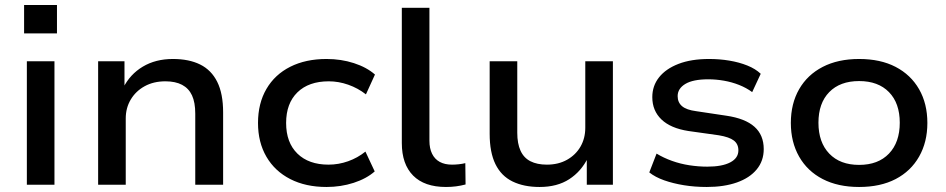

<svg xmlns="http://www.w3.org/2000/svg" viewBox="-20 -736 3770 765"><path d="M76 -603V-716H207V-603ZM87 0V-492H197V0Z M371 0V-492H476V-386H471Q498 -440 549 -470.5Q600 -501 669 -501Q733 -501 777.5 -479Q822 -457 845.5 -410Q869 -363 869 -288V0H758V-283Q758 -328 745 -356Q732 -384 705.5 -398Q679 -412 639 -412Q592 -412 556.5 -392.5Q521 -373 501 -339.5Q481 -306 481 -264V0Z M1281 9Q1198 9 1136.5 -22.5Q1075 -54 1041.5 -111.5Q1008 -169 1008 -246Q1008 -324 1041.5 -381.5Q1075 -439 1136.5 -470Q1198 -501 1281 -501Q1339 -501 1390 -484.5Q1441 -468 1474 -439L1438 -360Q1406 -385 1367.5 -398.5Q1329 -412 1290 -412Q1210 -412 1165 -368Q1120 -324 1120 -246Q1120 -168 1165 -124Q1210 -80 1289 -80Q1329 -80 1367 -93.5Q1405 -107 1436 -132L1473 -53Q1440 -24 1389 -7.5Q1338 9 1281 9Z M1757 9Q1671 9 1626 -36.5Q1581 -82 1581 -166V-705H1691V-175Q1691 -145 1701.5 -123.5Q1712 -102 1732 -91Q1752 -80 1781 -80Q1794 -80 1808 -81.5Q1822 -83 1834 -86L1835 -1Q1816 4 1797 6.5Q1778 9 1757 9Z M2130 9Q2067 9 2022 -13Q1977 -35 1954 -82Q1931 -129 1931 -203V-492H2041V-207Q2041 -164 2054 -135.5Q2067 -107 2093.5 -93.5Q2120 -80 2159 -80Q2205 -80 2239.5 -99.5Q2274 -119 2293 -152Q2312 -185 2312 -227V-492H2422V0H2318V-108H2323Q2296 -53 2248 -22Q2200 9 2130 9Z M2796 9Q2748 9 2705 2Q2662 -5 2626.5 -17.5Q2591 -30 2567 -49L2596 -124Q2624 -107 2657.5 -95Q2691 -83 2727 -77.5Q2763 -72 2798 -72Q2857 -72 2889.5 -89Q2922 -106 2922 -137Q2922 -162 2904 -176Q2886 -190 2844 -197L2723 -214Q2652 -225 2615.5 -260Q2579 -295 2579 -349Q2579 -394 2606 -428Q2633 -462 2683.5 -481.5Q2734 -501 2805 -501Q2847 -501 2886 -494.5Q2925 -488 2957.5 -475Q2990 -462 3011 -442L2977 -369Q2954 -386 2925 -397.5Q2896 -409 2864.5 -414.5Q2833 -420 2802 -420Q2741 -420 2710.5 -401.5Q2680 -383 2680 -353Q2680 -328 2697.5 -313Q2715 -298 2754 -293L2874 -275Q2949 -264 2986 -231Q3023 -198 3023 -142Q3023 -95 2995 -61Q2967 -27 2916 -9Q2865 9 2796 9Z M3403 9Q3319 9 3258 -22.5Q3197 -54 3164 -112Q3131 -170 3131 -246Q3131 -323 3164 -380.5Q3197 -438 3258 -469.5Q3319 -501 3403 -501Q3488 -501 3548.5 -469.5Q3609 -438 3642 -380.5Q3675 -323 3675 -246Q3675 -170 3642 -112Q3609 -54 3548.5 -22.5Q3488 9 3403 9ZM3403 -79Q3479 -79 3522 -124Q3565 -169 3565 -247Q3565 -325 3522 -369Q3479 -413 3403 -413Q3327 -413 3284 -369Q3241 -325 3241 -247Q3241 -169 3284 -124Q3327 -79 3403 -79Z"/></svg>

Font: Nunito Sans 10pt SemiExpanded SemiBold
Style: Regular
Weight: 600
Width: 6
Designer: Vernon Adams
Foundry: Vernon Adams
Version: Version 3.101;gftools[0.9.27]